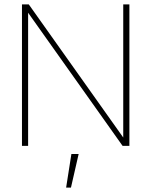

<svg xmlns="http://www.w3.org/2000/svg" viewBox="-20 -664 689 874"><path d="M80 0V-644H111L541 -38V-644H569V0H538L108 -606V0ZM281 190 305 37H338L303 190Z"/></svg>

Font: Kanit Thin
Style: Regular
Weight: 250
Designer: Katatrad Team
Foundry: CadsonDemak
Version: Version 2.000; ttfautohint (v1.8.3)